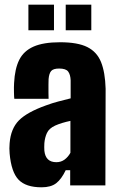

<svg xmlns="http://www.w3.org/2000/svg" viewBox="-20 -790 511 818"><path d="M157 8Q90 8 59 -24.5Q28 -57 21 -136Q19 -158 21 -180Q26 -242 60.5 -277Q95 -312 176 -341Q203 -351 228 -357.5Q253 -364 281 -371V-448Q280 -472 270.5 -485Q261 -498 232 -498Q207 -498 198 -487.5Q189 -477 187 -453Q187 -446 186.5 -429.5Q186 -413 186.5 -395.5Q187 -378 187 -369H41Q40 -374 39.5 -397Q39 -420 40 -436Q43 -497 62 -535Q81 -573 123 -591.5Q165 -610 236 -610Q311 -610 352 -589.5Q393 -569 410.5 -525.5Q428 -482 430 -412L429 0H279V-65H260Q242 -27 219.5 -9.5Q197 8 157 8ZM220 -99Q240 -99 255 -110Q270 -121 280 -139V-275Q242 -267 215 -255Q189 -243 180 -223.5Q171 -204 169 -180Q168 -162 169 -148Q174 -99 220 -99ZM260 -661V-770H369V-661ZM101 -661V-770H210V-661Z"/></svg>

Font: Big Shoulders Display Black
Style: Regular
Weight: 900
Designer: Patric King
Foundry: XO Type Co
Version: Version 1.000; ttfautohint (v1.8.2)